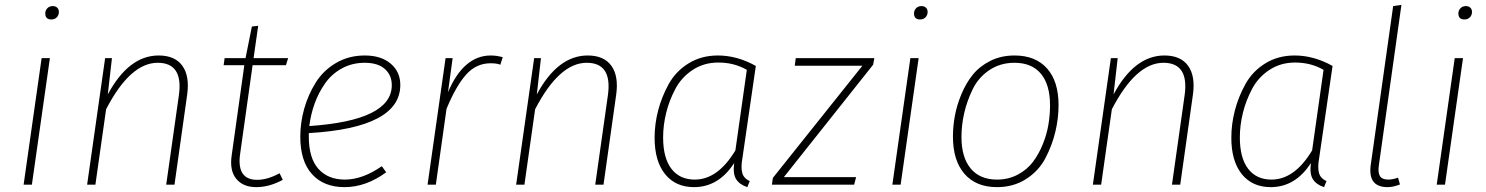

<svg xmlns="http://www.w3.org/2000/svg" viewBox="-20 -759 6108 789"><path d="M191 -679Q166 -679 166 -704Q166 -716 174.5 -725Q183 -734 197 -734Q208 -734 215 -727.5Q222 -721 222 -710Q222 -697 213.5 -688Q205 -679 191 -679ZM185 -520 111 0H77L151 -520Z M632 -531Q699 -531 729.5 -488.5Q760 -446 749 -369L697 0H663L715 -367Q734 -501 628 -501Q515 -501 416 -310L372 0H338L412 -520H440L423 -371Q509 -531 632 -531Z M1018 -491 966 -121Q954 -20 1037 -20Q1079 -20 1129 -47L1142 -20Q1087 10 1033 10Q979 10 951 -24Q923 -58 932 -120L984 -491H899L903 -520H989L1015 -650L1041 -653L1022 -520H1164L1155 -491Z M1625 -410Q1625 -234 1249 -212V-198Q1249 -109 1288.5 -65Q1328 -21 1397 -21Q1470 -21 1549 -76L1567 -51Q1484 10 1396 10Q1310 10 1262 -43.5Q1214 -97 1214 -197Q1214 -255 1230 -312Q1246 -369 1277 -419Q1308 -469 1360.5 -500Q1413 -531 1479 -531Q1546 -531 1585.5 -497.5Q1625 -464 1625 -410ZM1479 -501Q1427 -501 1385 -478Q1343 -455 1316 -416.5Q1289 -378 1273 -333.5Q1257 -289 1251 -241Q1590 -264 1590 -409Q1590 -450 1561.5 -475.5Q1533 -501 1479 -501Z M1997 -531Q2020 -531 2046 -524L2036 -493Q2022 -499 1996 -499Q1937 -499 1895.5 -452.5Q1854 -406 1815 -312L1771 0H1737L1811 -520H1840L1821 -380Q1885 -531 1997 -531Z M2395 -531Q2462 -531 2492.5 -488.5Q2523 -446 2512 -369L2460 0H2426L2478 -367Q2497 -501 2391 -501Q2278 -501 2179 -310L2135 0H2101L2175 -520H2203L2186 -371Q2272 -531 2395 -531Z M2930 -531Q3009 -531 3086 -488L3031 -110Q3024 -72 3030 -49Q3036 -26 3061 -15L3051 10Q3020 0 3005.5 -22Q2991 -44 2997 -89Q2933 10 2832 10Q2756 10 2713 -43.5Q2670 -97 2670 -193Q2670 -249 2684.5 -305Q2699 -361 2728 -413.5Q2757 -466 2809.5 -498.5Q2862 -531 2930 -531ZM2932 -502Q2873 -502 2827 -472Q2781 -442 2755.5 -394Q2730 -346 2717.5 -295Q2705 -244 2705 -194Q2705 -110 2739 -65.5Q2773 -21 2835 -21Q2930 -21 3002 -141L3049 -472Q2997 -502 2932 -502Z M3573 -520 3568 -493 3201 -31H3498L3490 0H3152L3156 -28L3524 -489H3246L3250 -520Z M3761 -679Q3736 -679 3736 -704Q3736 -716 3744.5 -725Q3753 -734 3767 -734Q3778 -734 3785 -727.5Q3792 -721 3792 -710Q3792 -697 3783.5 -688Q3775 -679 3761 -679ZM3755 -520 3681 0H3647L3721 -520Z M4077 10Q3991 10 3943.5 -44.5Q3896 -99 3896 -198Q3896 -240 3904 -283.5Q3912 -327 3931 -372.5Q3950 -418 3978 -452.5Q4006 -487 4050 -509Q4094 -531 4149 -531Q4235 -531 4282.5 -478Q4330 -425 4330 -327Q4330 -273 4317 -218Q4304 -163 4276.5 -110Q4249 -57 4197 -23.5Q4145 10 4077 10ZM4077 -21Q4124 -21 4162.5 -41.5Q4201 -62 4225 -94Q4249 -126 4265.5 -167Q4282 -208 4288.5 -248Q4295 -288 4295 -326Q4295 -411 4257.5 -456Q4220 -501 4149 -501Q4090 -501 4045 -470.5Q4000 -440 3976.5 -391Q3953 -342 3942 -293Q3931 -244 3931 -196Q3931 -112 3969 -66.5Q4007 -21 4077 -21Z M4765 -531Q4832 -531 4862.5 -488.5Q4893 -446 4882 -369L4830 0H4796L4848 -367Q4867 -501 4761 -501Q4648 -501 4549 -310L4505 0H4471L4545 -520H4573L4556 -371Q4642 -531 4765 -531Z M5300 -531Q5379 -531 5456 -488L5401 -110Q5394 -72 5400 -49Q5406 -26 5431 -15L5421 10Q5390 0 5375.5 -22Q5361 -44 5367 -89Q5303 10 5202 10Q5126 10 5083 -43.5Q5040 -97 5040 -193Q5040 -249 5054.5 -305Q5069 -361 5098 -413.5Q5127 -466 5179.5 -498.5Q5232 -531 5300 -531ZM5302 -502Q5243 -502 5197 -472Q5151 -442 5125.5 -394Q5100 -346 5087.5 -295Q5075 -244 5075 -194Q5075 -110 5109 -65.5Q5143 -21 5205 -21Q5300 -21 5372 -141L5419 -472Q5367 -502 5302 -502Z M5739 -739 5646 -78Q5642 -49 5651 -35Q5660 -21 5685 -21Q5703 -21 5725 -29L5733 -1Q5705 10 5682 10Q5600 10 5613 -82L5705 -734Z M5998 -679Q5973 -679 5973 -704Q5973 -716 5981.5 -725Q5990 -734 6004 -734Q6015 -734 6022 -727.5Q6029 -721 6029 -710Q6029 -697 6020.5 -688Q6012 -679 5998 -679ZM5992 -520 5918 0H5884L5958 -520Z"/></svg>

Font: Fira Sans UltraLight
Style: Italic
Weight: 200
Italic angle: -8°
Designer: Carrois Corporate & Edenspiekermann AG
Foundry: Carrois Corporate GbR & Edenspiekermann AG
Version: Version 4.203;PS 004.203;hotconv 1.0.88;makeotf.lib2.5.64775